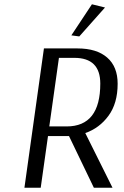

<svg xmlns="http://www.w3.org/2000/svg" viewBox="-20 -876 579 896"><path d="M94 0 185 -650H342Q431 -650 480 -607.5Q529 -565 529 -485Q529 -394 486.5 -336Q444 -278 378 -255L505 0H418L302 -241H204L170 0ZM327 -606H255L210 -286H291Q448 -286 448 -486Q448 -606 327 -606ZM409 -856 470 -841 350 -706 313 -711Z"/></svg>

Font: ArsenalItalic
Style: Italic
Weight: 400
Italic angle: -9°
Designer: Andrij Shevchenko
Foundry: Stairsfor.com
Version: Version 1.000